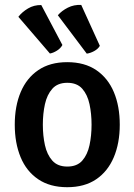

<svg xmlns="http://www.w3.org/2000/svg" viewBox="-20 -767 560 800"><path d="M479 -247.5Q479 -170.5 454 -111.5Q429 -52.5 380.5 -19.8Q332 13 260 13Q188 13 139 -20.2Q90 -53.5 65.8 -112.2Q41.5 -171 41.5 -247.5Q41.5 -324.5 66.2 -383.2Q91 -442 139.8 -475Q188.5 -508 260 -508Q332.5 -508 381.2 -474.8Q430 -441.5 454.5 -383Q479 -324.5 479 -247.5ZM158.5 -247.5Q158.5 -202 167.2 -162.2Q176 -122.5 198 -97.8Q220 -73 260.5 -73Q301 -73 322.8 -97.8Q344.5 -122.5 353 -162.2Q361.5 -202 361.5 -247.5Q361.5 -293 353 -332.8Q344.5 -372.5 322.8 -397.2Q301 -422 260.5 -422Q220 -422 198 -397.2Q176 -372.5 167.2 -332.8Q158.5 -293 158.5 -247.5ZM152 -746 240 -579.5Q232.5 -565.5 217.2 -556Q202 -546.5 188 -544L56.5 -697Q72 -717 96.8 -731.8Q121.5 -746.5 152 -746ZM318.5 -746.5 396 -576Q388.5 -563 372.5 -554.2Q356.5 -545.5 341.5 -543.5L221 -703.5Q237.5 -722.5 262.8 -735.2Q288 -748 318.5 -746.5Z"/></svg>

Font: Signika Light Medium
Style: Regular
Weight: 500
Version: Version 2.003;gftools[0.9.32]